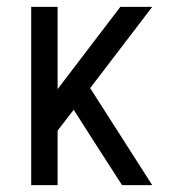

<svg xmlns="http://www.w3.org/2000/svg" viewBox="-20 -540 515 560"><path d="M71 0V-520H148V-280L331 -520H424L243 -283L424 0H336L251 -132L195 -220L148 -159V0Z"/></svg>

Font: Iosevka QP
Style: Regular
Weight: 400
Designer: Belleve Invis
Foundry: Belleve Invis
Version: Version 20.0.0; ttfautohint (v1.8.4)